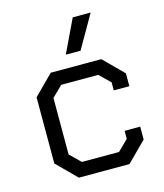

<svg xmlns="http://www.w3.org/2000/svg" viewBox="-108 -798 750 880"><g transform="rotate(-15 267.0 -358.5)"><path d="M65 -92V-406L157 -498H397L489 -406V-345H415V-383L365 -432H189L139 -383V-115L189 -66H365L415 -115V-153H489V-92L397 0H157ZM320 -717H405L315 -560H245Z"/></g></svg>

Font: Chakra Petch
Style: Regular
Weight: 400
Designer: Katatrad Aksorn Co.,Ltd.
Foundry: Cadson Demak Co.,Ltd.
Version: Version 1.000; ttfautohint (v1.6)